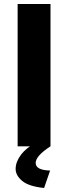

<svg xmlns="http://www.w3.org/2000/svg" viewBox="-20 -730 340 958"><path d="M68 0V-710H232V0ZM58 113Q58 78 84.5 42.5Q111 7 165 -22H217L232 0Q158 48 158 83Q158 119 230 121L200 208Q123 200 90.5 172.5Q58 145 58 113Z"/></svg>

Font: Raleway ExtraBold
Style: Regular
Weight: 800
Designer: Matt McInerney, Pablo Impallari, Rodrigo Fuenzalida
Foundry: Matt McInerney, Pablo Impallari, Rodrigo Fuenzalida
Version: Version 4.026